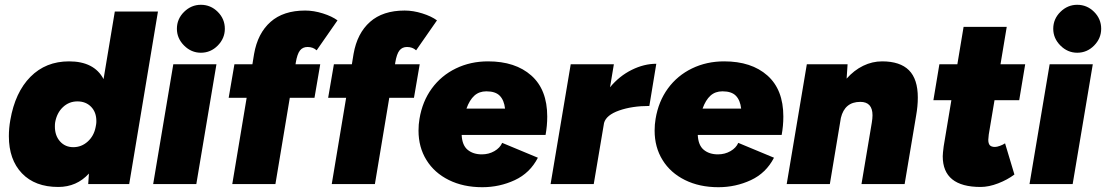

<svg xmlns="http://www.w3.org/2000/svg" viewBox="-20 -768 4614 801"><path d="M351 -44Q300 12 223 12Q126 12 71.5 -45Q17 -102 17 -200Q17 -233 23 -267Q43 -383 107 -447.5Q171 -512 268 -512Q373 -512 412 -438L459 -720H639L519 0H348ZM209 -240Q209 -202 230.5 -178Q252 -154 286 -154Q320 -154 346 -177.5Q372 -201 379 -238L381 -249Q382 -254 382 -263Q382 -300 360 -322.5Q338 -345 303 -345Q268 -345 242.5 -321Q217 -297 210 -257Q209 -251 209 -240Z M703 -500H883L799 0H619ZM718 -648Q718 -689 748 -718.5Q778 -748 818 -748Q859 -748 888.5 -718.5Q918 -689 918 -648Q918 -608 888.5 -578Q859 -548 818 -548Q778 -548 748 -578Q718 -608 718 -648Z M1253 -724Q1289 -724 1327 -712Q1365 -700 1388 -683L1301 -558Q1286 -572 1263 -572Q1243 -572 1231.5 -557.5Q1220 -543 1214 -507L1213 -500H1316L1292 -360H1189L1129 0H949L1009 -360H934L958 -500H1033L1040 -543Q1055 -629 1108.5 -676.5Q1162 -724 1253 -724Z M1668 -724Q1704 -724 1742 -712Q1780 -700 1803 -683L1716 -558Q1701 -572 1678 -572Q1658 -572 1646.5 -557.5Q1635 -543 1629 -507L1628 -500H1731L1707 -360H1604L1544 0H1364L1424 -360H1349L1373 -500H1448L1455 -543Q1470 -629 1523.5 -676.5Q1577 -724 1668 -724Z M1726 -223Q1726 -249 1730 -272Q1742 -345 1781.5 -399Q1821 -453 1882 -482.5Q1943 -512 2016 -512Q2130 -512 2196.5 -453Q2263 -394 2263 -282Q2263 -243 2256 -205H1906Q1908 -162 1931 -143Q1954 -124 1990 -124Q2019 -124 2042.5 -137.5Q2066 -151 2075 -172L2224 -110Q2191 -46 2127.5 -16.5Q2064 13 1992 13Q1913 13 1852.5 -17Q1792 -47 1759 -100.5Q1726 -154 1726 -223ZM2087 -315Q2083 -350 2065 -368.5Q2047 -387 2009 -387Q1979 -387 1959 -369Q1939 -351 1926 -315Z M2361 -500H2541L2525 -404Q2564 -451 2615.5 -476.5Q2667 -502 2718 -502L2689 -326Q2617 -326 2563 -307Q2509 -288 2500 -255L2457 0H2277Z M2711 -223Q2711 -249 2715 -272Q2727 -345 2766.5 -399Q2806 -453 2867 -482.5Q2928 -512 3001 -512Q3115 -512 3181.5 -453Q3248 -394 3248 -282Q3248 -243 3241 -205H2891Q2893 -162 2916 -143Q2939 -124 2975 -124Q3004 -124 3027.5 -137.5Q3051 -151 3060 -172L3209 -110Q3176 -46 3112.5 -16.5Q3049 13 2977 13Q2898 13 2837.5 -17Q2777 -47 2744 -100.5Q2711 -154 2711 -223ZM3072 -315Q3068 -350 3050 -368.5Q3032 -387 2994 -387Q2964 -387 2944 -369Q2924 -351 2911 -315Z M3346 -500H3516L3512 -440Q3543 -475 3581 -493.5Q3619 -512 3660 -512Q3735 -512 3772 -475Q3809 -438 3809 -361Q3809 -325 3802 -286L3797 -256L3754 0H3574L3617 -256Q3620 -274 3620 -287Q3620 -343 3569 -343Q3504 -343 3488 -276L3442 0H3262Z M3913 -116Q3913 -128 3917 -158L3949 -350H3874L3899 -500H3974L4000 -656H4180L4154 -500H4257L4232 -350H4129L4105 -207Q4103 -191 4103 -185Q4103 -169 4109.5 -162Q4116 -155 4131 -155Q4139 -155 4151.5 -159.5Q4164 -164 4173 -170L4212 -40Q4183 -18 4144 -3Q4105 12 4071 12Q3913 12 3913 -116Z M4359 -500H4539L4455 0H4275ZM4374 -648Q4374 -689 4404 -718.5Q4434 -748 4474 -748Q4515 -748 4544.5 -718.5Q4574 -689 4574 -648Q4574 -608 4544.5 -578Q4515 -548 4474 -548Q4434 -548 4404 -578Q4374 -608 4374 -648Z"/></svg>

Font: Oak Sans Black
Style: Italic
Weight: 900
Italic angle: -9.5°
Foundry: Erik Kennedy, Walven
Version: Version 1.000